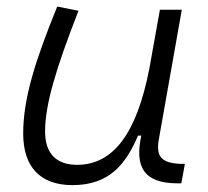

<svg xmlns="http://www.w3.org/2000/svg" viewBox="-20 -547 626 578"><path d="M198.2 10.3C309.6 10.3 358.9 -53.2 395.5 -138.7H405.3C385.7 -47.4 410.2 4.9 514.6 4.9H525.9L536.6 -53.7H523.4C466.3 -56.2 449.2 -75.7 458 -126.5L527.3 -517.6H461.4L429.7 -341.3C391.6 -144 320.3 -50.8 211.9 -50.8C149.4 -50.8 115.7 -85.4 115.7 -150.9C115.7 -232.9 148.9 -341.8 216.3 -514.6L152.3 -527.3C86.4 -365.2 49.8 -251 49.8 -145C49.8 -43.9 101.6 10.3 198.2 10.3Z"/></svg>

Font: Cascadia Mono PL Light
Style: Italic
Weight: 300
Italic angle: -10°
Monospace: yes
Designer: Aaron Bell
Foundry: Saja Typeworks
Version: Version 2404.023